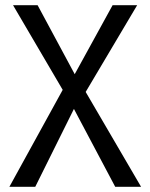

<svg xmlns="http://www.w3.org/2000/svg" viewBox="-20 -715 576 735"><path d="M16 0 220 -371 30 -695H124L266 -431L411 -695H505L308 -363L520 0H421L263 -298L115 0Z"/></svg>

Font: Ruda
Style: Regular
Weight: 400
Designer: Mariela Monsalve and Angelina Sanchez
Foundry: Mariela Monsalve and Angelina Sanchez
Version: Version 2.000